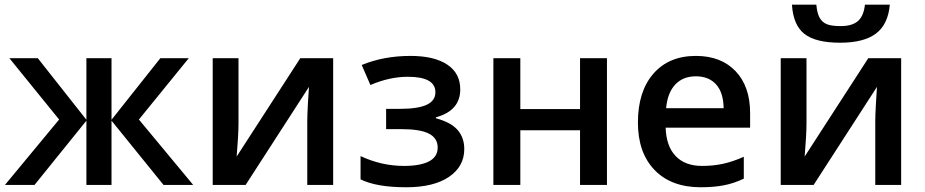

<svg xmlns="http://www.w3.org/2000/svg" viewBox="-20 -788 3941 818"><path d="M348.1 -277.8V-540H455.1V-277.8L663.1 -540H784.2L571.8 -278.8L803.2 0H676.8L455.1 -273.9V0H348.1V-273.9L127 0H1L231.9 -278.8L20 -540H141.1Z M996.1 -540V-263.2Q996.1 -214.8 988.3 -121.1L1259.3 -540H1399.4V0H1289.1V-272Q1289.1 -294.4 1291.7 -344.7Q1294.4 -395 1296.4 -418L1026.4 0H886.2V-540Z M1682.1 -324.2Q1760.7 -324.2 1797.9 -341.6Q1835 -358.9 1835 -395Q1835 -460.9 1717.8 -460.9Q1639.6 -460.9 1558.1 -425.8L1521 -511.2Q1615.2 -549.8 1729 -549.8Q1829.6 -549.8 1885.3 -512.9Q1940.9 -476.1 1940.9 -407.2Q1940.9 -316.4 1836.9 -288.1V-284.2Q1901.9 -266.6 1929.9 -233.9Q1958 -201.2 1958 -152.8Q1958 -78.6 1892.8 -34.4Q1827.6 9.8 1710.9 9.8Q1583.5 9.8 1516.1 -23.9V-123Q1605.5 -81.1 1701.2 -81.1Q1770 -81.1 1807.4 -100.3Q1844.7 -119.6 1844.7 -159.2Q1844.7 -199.7 1807.1 -218.8Q1769.5 -237.8 1690.9 -237.8H1625V-324.2Z M2196.8 -540V-323.2H2451.2V-540H2565.9V0H2451.2V-232.9H2196.8V0H2082V-540Z M2697.8 0ZM2965.8 9.8Q2839.8 9.8 2768.8 -63.7Q2697.8 -137.2 2697.8 -266.1Q2697.8 -398.4 2763.7 -474.1Q2829.6 -549.8 2944.8 -549.8Q3051.8 -549.8 3113.8 -484.9Q3175.8 -419.9 3175.8 -306.2V-244.1H2815.9Q2818.4 -165.5 2858.4 -123.3Q2898.4 -81.1 2971.2 -81.1Q3019 -81.1 3060.3 -90.1Q3101.6 -99.1 3148.9 -120.1V-26.9Q3106.9 -6.8 3064 1.5Q3021 9.8 2965.8 9.8ZM2944.8 -462.9Q2890.1 -462.9 2857.2 -428.2Q2824.2 -393.6 2817.9 -327.1H3063Q3062 -394 3030.8 -428.5Q2999.5 -462.9 2944.8 -462.9Z M3306.2 0ZM3416 -540V-263.2Q3416 -214.8 3408.2 -121.1L3679.2 -540H3819.3V0H3709V-272Q3709 -294.4 3711.7 -344.7Q3714.4 -395 3716.3 -418L3446.3 0H3306.2V-540ZM3559.1 -606Q3455.6 -606 3407.5 -643.3Q3359.4 -680.7 3354 -768.1H3458Q3460.9 -732.9 3471.4 -713.4Q3481.9 -693.8 3501.7 -685.3Q3521.5 -676.8 3562 -676.8Q3609.9 -676.8 3634.8 -698Q3659.7 -719.2 3665 -768.1H3771Q3763.7 -684.1 3711.9 -645Q3660.2 -606 3559.1 -606Z"/></svg>

Font: Open Sans Semibold
Style: Regular
Weight: 600
Foundry: Ascender Corporation
Version: Version 1.10; ttfautohint (v1.5.65-e2d9)